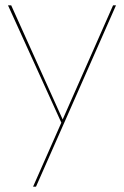

<svg xmlns="http://www.w3.org/2000/svg" viewBox="-20 -480 465 720"><path d="M415 -460 221 -20 115 220H104L210 -20L10 -460H22L215 -32L404 -460Z"/></svg>

Font: Jost* Hairline
Style: Regular
Weight: 100
Version: Version 3.7